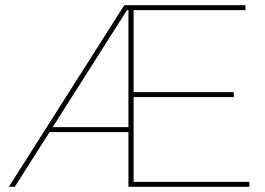

<svg xmlns="http://www.w3.org/2000/svg" viewBox="-20 -720 1023 740"><path d="M459 -700H480V-681H458L472 -685L37 0H14ZM168 -230H480V-211H158ZM881 -365V-346H490V-365ZM941 -19V0H475V-700H926V-681H495V-19Z"/></svg>

Font: Montserrat
Style: Regular
Weight: 400
Designer: Julieta Ulanovsky
Foundry: Julieta Ulanovsky
Version: Version 8.000